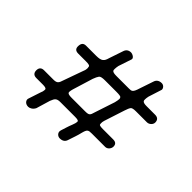

<svg xmlns="http://www.w3.org/2000/svg" viewBox="-124 -800 1015 1015"><g transform="rotate(45 384.0 -292.0)"><path d="M141 -32C140 -29 139 -26 139 -23C139 -12 149 2 170 2C182 2 198 -7 206 -24L229 -101C240 -130 247 -136 275 -136H384C408 -136 410 -131 410 -125C410 -119 407 -109 402 -96C393 -75 385 -45 381 -34C380 -30 379 -27 379 -23C379 -11 390 2 406 2C425 2 438 -6 443 -22C452 -49 463 -80 467 -99C476 -134 481 -136 509 -136H608C625 -136 638 -153 638 -168C638 -185 629 -194 610 -194H534C516 -194 506 -196 505 -200C504 -204 504 -207 504 -210C504 -215 504 -220 506 -226C507 -228 507 -229 507 -230L544 -344C549 -360 554 -371 558 -376C561 -381 572 -384 589 -384H672C689 -384 704 -399 704 -414C704 -433 694 -443 674 -443H610C578 -443 579 -454 579 -463C579 -469 580 -477 582 -486L605 -558C606 -560 606 -562 606 -563C606 -573 596 -586 581 -586C562 -586 549 -577 544 -560L518 -483C506 -443 498 -443 478 -443H386C351 -443 352 -452 352 -463C352 -470 353 -478 355 -488L379 -560C380 -562 380 -564 380 -566C380 -576 363 -586 352 -586C334 -586 322 -577 317 -560L291 -483C283 -454 274 -443 234 -443H158C139 -443 130 -432 130 -410C130 -393 139 -384 158 -384H216C234 -384 244 -382 246 -377C247 -372 248 -368 248 -365C248 -358 247 -350 243 -341L203 -229C195 -204 191 -194 163 -194H93C74 -194 64 -184 64 -165C64 -146 74 -136 93 -136H142C173 -136 169 -126 169 -122C169 -116 167 -107 162 -96ZM307 -344C312 -358 317 -368 322 -375C326 -381 338 -384 358 -384H445C465 -384 476 -382 478 -379C481 -376 482 -372 482 -368C482 -361 480 -352 477 -339L440 -227C432 -198 429 -194 398 -194H299C266 -194 268 -203 268 -210C268 -215 270 -222 272 -230Z"/></g></svg>

Font: Dongle Light
Style: Regular
Weight: 300
Designer: Yanghee Ryu
Foundry: Yanghee Ryu
Version: Version 2.000